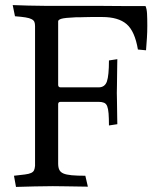

<svg xmlns="http://www.w3.org/2000/svg" viewBox="-20 -733 615 756"><path d="M209 -399Q209 -389 219 -389H368Q393 -389 401 -412.5Q409 -436 409 -495L442 -500Q442 -491 441.5 -472.5Q441 -454 441 -433.5Q441 -413 440.5 -394.5Q440 -376 440 -367Q440 -359 440.5 -341.5Q441 -324 441 -305.5Q441 -287 441.5 -269.5Q442 -252 442 -244L409 -239Q409 -268 407.5 -286.5Q406 -305 402 -315Q398 -325 389.5 -328.5Q381 -332 368 -332H219Q209 -332 209 -323V-89Q209 -74 213.5 -64.5Q218 -55 229.5 -50Q241 -45 262 -43Q283 -41 316 -41L326 2Q309 2 294.5 1.5Q280 1 264 1Q248 1 229.5 0.5Q211 0 188 0Q157 0 116.5 1Q76 2 43 3L35 -41Q62 -44 78 -46Q94 -48 102.5 -52Q111 -56 114 -62.5Q117 -69 118 -80V-630Q118 -640 115.5 -646.5Q113 -653 104.5 -657.5Q96 -662 80.5 -664.5Q65 -667 39 -669L30 -713Q62 -712 91.5 -711Q121 -710 155 -710H306Q328 -710 358.5 -710Q389 -710 422.5 -709.5Q456 -709 490 -709Q524 -709 553 -709Q558 -698 559 -679Q560 -660 560 -631Q560 -607 558.5 -583.5Q557 -560 555 -535L523 -538Q511 -610 478.5 -638Q446 -666 382 -666Q355 -666 339 -666Q323 -666 312.5 -665.5Q302 -665 295 -665Q288 -665 279 -665Q234 -663 221.5 -659Q209 -655 209 -649Z"/></svg>

Font: Lusitana
Style: Regular
Weight: 400
Designer: Ana Paula Megda
Foundry: Ana Paula Megda
Version: Version 1.000; ttfautohint (v1.1) -l 8 -r 50 -G 200 -x 14 -D